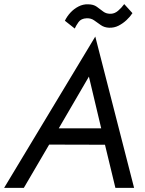

<svg xmlns="http://www.w3.org/2000/svg" viewBox="-45 -915 705 935"><path d="M193 -290H496L512 -210L152 -211ZM226 -264 215 -246 71 0H-25L419 -737L608 0H517L459 -240L455 -260L388 -542ZM271 -814Q281 -835 298 -853.5Q315 -872 337.5 -883.5Q360 -895 384 -894Q410 -894 426.5 -882Q443 -870 458 -858.5Q473 -847 496 -848Q514 -849 530 -862.5Q546 -876 560 -895L600 -851Q589 -834 571.5 -817.5Q554 -801 532.5 -790Q511 -779 486 -780Q463 -781 446.5 -792.5Q430 -804 414 -815.5Q398 -827 377 -826Q350 -825 337.5 -807.5Q325 -790 319 -776Z"/></svg>

Font: Jost
Style: Italic
Weight: 400
Italic angle: -5°
Version: Version 3.710